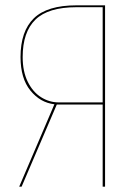

<svg xmlns="http://www.w3.org/2000/svg" viewBox="-20 -700 518 720"><path d="M374 -680V0H365V-308H193L61 0H52L184 -309Q131 -315 94 -360.5Q57 -406 57 -486Q57 -583 107 -631.5Q157 -680 267 -680ZM365 -316V-673H267Q161 -673 113 -626.5Q65 -580 65 -486Q65 -432 84 -393.5Q103 -355 134 -335.5Q165 -316 200 -316Z"/></svg>

Font: Fira Sans Compressed Eight
Style: Regular
Weight: 100
Width: 1
Designer: bBox Type GmbH & Carrois Corporate GbR & Edenspiekermann AG
Foundry: bBox Type GmbH & Carrois Corporate GbR & Edenspiekermann AG
Version: Version 4.301